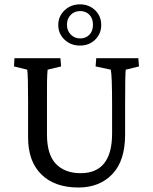

<svg xmlns="http://www.w3.org/2000/svg" viewBox="-20 -835 688 864"><path d="M242.2 -722.7Q242.2 -761.7 270.5 -788.6Q298.8 -815.4 339.8 -815.4Q380.9 -815.4 408.2 -788.8Q435.5 -762.2 435.5 -722.7Q435.5 -683.1 408.2 -656.5Q380.9 -629.9 339.8 -629.9Q298.8 -629.9 270.5 -656.5Q242.2 -683.1 242.2 -722.7ZM340.8 -662.1Q366.7 -662.1 382.6 -679Q398.4 -695.8 398.4 -723.6Q398.4 -751.5 382.6 -768.3Q366.7 -785.2 340.8 -785.2Q314.9 -785.2 298.1 -767.8Q281.2 -750.5 281.2 -723.6Q281.2 -697.3 298.3 -679.7Q315.4 -662.1 340.8 -662.1ZM44.9 -573.2H252L254.9 -536.1L194.3 -521.5Q190.4 -486.3 191.4 -377.9V-227.5Q191.9 -138.7 231.9 -97.2Q272 -55.7 342.8 -55.7Q484.4 -55.7 484.4 -234.4V-360.4Q484.4 -496.1 478.5 -521.5L410.2 -536.1L413.1 -573.2H602.5L605.5 -536.1L545.9 -521.5Q543 -503.9 543 -360.4V-229.5Q543 -111.3 485.4 -51.3Q427.7 8.8 333 8.8Q226.1 8.8 166.3 -50Q106.4 -108.9 106.4 -215.8V-377.9Q106.4 -498 102.5 -521.5L43 -536.1Z"/></svg>

Font: Crimson Pro
Style: Regular
Weight: 400
Designer: Jacques Le Bailly
Foundry: Baron von Fonthausen
Version: Version 1.003